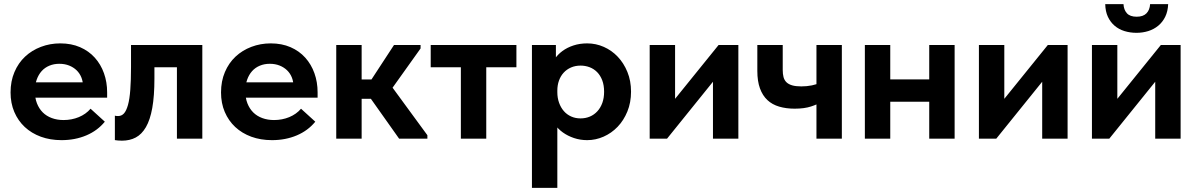

<svg xmlns="http://www.w3.org/2000/svg" viewBox="-20 -676 5835 936"><path d="M279.8 7.2Q346 7.2 400.6 -15.9Q455.3 -39 491 -82.8L421.5 -146Q398.8 -119.3 364.1 -105Q329.5 -90.8 289.8 -90.8Q258.8 -90.8 232.6 -100.4Q206.5 -110 188.4 -128.1Q170.3 -146.3 160.1 -172.3Q150 -198.3 150 -231.8Q150 -262.8 158.8 -287.4Q167.5 -312 182.9 -329.2Q198.3 -346.5 220.4 -355.7Q242.5 -365 269 -365Q295.8 -365 317 -356.5Q338.2 -348 353.4 -333.4Q368.5 -318.7 376.5 -299Q384.5 -279.3 384.5 -257.3V-221.8L459.3 -274.5H102.8V-200H502.3V-225.7Q502.3 -275.8 486.8 -319.1Q471.3 -362.5 442 -395Q412.8 -427.5 370.3 -446Q327.8 -464.5 273.8 -464.5Q223.8 -464.5 179.5 -447.6Q135.2 -430.8 102.2 -399.9Q69.2 -369 50.4 -324.6Q31.5 -280.3 31.5 -225.3Q31.5 -173 49.7 -130.3Q68 -87.5 100.7 -56.9Q133.5 -26.3 179.1 -9.5Q224.8 7.2 279.8 7.2Z M574.3 9.8Q612.5 9.8 641.6 -5.6Q670.8 -21 691.3 -56.1Q711.8 -91.3 722.3 -149.5Q732.8 -207.8 732.8 -293.8V-348H842.5V0H966.3V-456.5H618.7V-350Q618.7 -284.3 615.2 -238.5Q611.8 -192.8 603.9 -164.4Q596 -136 584.4 -123.1Q572.8 -110.3 555.8 -110.3Q552.3 -110.3 548.1 -110.6Q544 -111 540 -112V7Q545.8 8 554.5 8.9Q563.3 9.8 574.3 9.8Z M1305.8 7.2Q1372 7.2 1426.6 -15.9Q1481.3 -39 1517 -82.8L1447.5 -146Q1424.8 -119.3 1390.1 -105Q1355.5 -90.8 1315.8 -90.8Q1284.8 -90.8 1258.6 -100.4Q1232.5 -110 1214.4 -128.1Q1196.3 -146.3 1186.1 -172.3Q1176 -198.3 1176 -231.8Q1176 -262.8 1184.8 -287.4Q1193.5 -312 1208.9 -329.2Q1224.3 -346.5 1246.4 -355.7Q1268.5 -365 1295 -365Q1321.8 -365 1343 -356.5Q1364.2 -348 1379.4 -333.4Q1394.5 -318.7 1402.5 -299Q1410.5 -279.3 1410.5 -257.3V-221.8L1485.3 -274.5H1128.8V-200H1528.3V-225.7Q1528.3 -275.8 1512.8 -319.1Q1497.3 -362.5 1468 -395Q1438.8 -427.5 1396.3 -446Q1353.8 -464.5 1299.8 -464.5Q1249.8 -464.5 1205.5 -447.6Q1161.2 -430.8 1128.2 -399.9Q1095.2 -369 1076.4 -324.6Q1057.5 -280.3 1057.5 -225.3Q1057.5 -173 1075.7 -130.3Q1094 -87.5 1126.7 -56.9Q1159.5 -26.3 1205.1 -9.5Q1250.8 7.2 1305.8 7.2Z M1925.7 0H2063.5V-16.8L1893.8 -248.5L2030.3 -439.8V-456.5H1900.7L1757.5 -237.5ZM1659 -194.5H1813.3V-288.5H1659ZM1619.2 0H1743V-325.5V-332.5V-456.5H1619.2V-332.5V-325.5V-126V-111Z M2226.7 0H2350.5V-348H2497.5V-456.5H2079.7V-348H2226.7Z M2697 240V-111V-125.5V-325.5L2690 -332.5V-456.5H2573.2V-332.5V-325.5V240ZM2842.5 7.2Q2883.8 7.2 2922.4 -9.8Q2961 -26.8 2990.8 -57.8Q3020.5 -88.8 3038.4 -132.4Q3056.3 -176 3056.3 -229Q3056.3 -282 3038.6 -325.1Q3021 -368.3 2991.6 -399.3Q2962.3 -430.3 2923.6 -447.4Q2885 -464.5 2842.5 -464.5Q2806.5 -464.5 2775.6 -454.4Q2744.8 -444.3 2721.5 -427Q2698.3 -409.8 2683.8 -387.9Q2669.3 -366 2667 -342V-234.5H2697Q2697 -260.8 2705 -283.1Q2713 -305.5 2727.8 -321.6Q2742.5 -337.7 2763.6 -347Q2784.8 -356.2 2810.3 -356.2Q2833.2 -356.2 2854.1 -348.4Q2875 -340.5 2890.9 -324.5Q2906.7 -308.5 2915.9 -284.5Q2925 -260.5 2925 -228.5Q2925 -198.5 2916.4 -174.5Q2907.7 -150.5 2892.1 -133.5Q2876.5 -116.5 2855.5 -107.6Q2834.5 -98.8 2810 -98.8Q2785.3 -98.8 2764.4 -108.1Q2743.5 -117.5 2728.8 -134.4Q2714 -151.3 2705.5 -174.9Q2697 -198.5 2697 -226.8H2662V-120.8Q2667.8 -94.3 2683.9 -70.9Q2700 -47.5 2723.9 -30.4Q2747.8 -13.3 2778.3 -3Q2808.8 7.2 2842.5 7.2Z M3147.2 0H3231.8L3522 -359.7L3455.7 -352.5V0H3579.5V-456.5H3483L3184.7 -87.5L3271 -94.8V-456.5H3147.2Z M3854 -146.2Q3901 -146.2 3933.8 -156.9Q3966.5 -167.5 3986.3 -180.8V-275.3Q3962.5 -264.8 3938 -259.8Q3913.5 -254.8 3886.3 -254.8Q3859.3 -254.8 3841.5 -260Q3823.8 -265.3 3813.6 -275.4Q3803.5 -285.5 3799.6 -300.5Q3795.8 -315.5 3795.8 -335V-456.5H3672V-330.3Q3672 -280.5 3684.7 -245.4Q3697.5 -210.2 3721 -188.2Q3744.5 -166.2 3778.5 -156.2Q3812.5 -146.2 3854 -146.2ZM3960.2 0H4084V-456.5H3960.2Z M4255.8 -180.2H4566.3V-288.8H4255.8ZM4196.2 0H4320V-325.5V-332.5V-456.5H4196.2V-332.5V-325.5V-126V-111ZM4510 0H4633.8V-325.5V-332.5V-456.5H4510V-332.5V-325.5V-126V-111Z M4752.2 0H4836.8L5127 -359.7L5060.7 -352.5V0H5184.5V-456.5H5088L4789.7 -87.5L4876 -94.8V-456.5H4752.2Z M5303.2 0H5387.8L5678 -359.7L5611.7 -352.5V0H5735.5V-456.5H5639L5340.7 -87.5L5427 -94.8V-456.5H5303.2ZM5520.3 -516Q5550.5 -516 5577.8 -524.5Q5605 -533 5626.3 -550.5Q5647.5 -568 5660.4 -594.1Q5673.3 -620.3 5674.8 -655.8H5586.7Q5585.2 -627.8 5569.1 -611.1Q5553 -594.5 5521.5 -594.5Q5488.8 -594.5 5473.6 -611.4Q5458.5 -628.3 5457 -655.8H5368Q5368.8 -620.3 5381 -594.1Q5393.3 -568 5413.8 -550.5Q5434.3 -533 5461.8 -524.5Q5489.3 -516 5520.3 -516Z"/></svg>

Font: Tilda Sans VF
Style: Regular
Weight: 400
Designer: ParaType Ltd
Foundry: ParaType Ltd
Version: Version 1.010